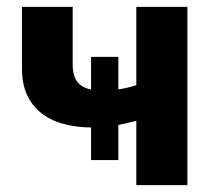

<svg xmlns="http://www.w3.org/2000/svg" viewBox="-20 -540 629 560"><path d="M377.6 0H526.6V-520H377.6V-291.8Q354.6 -283.8 328.5 -279.9Q302.4 -276 278.4 -276Q232.2 -276 212.1 -294.1Q192 -312.2 192 -351.2V-520H44V-339.6Q44 -257.2 97.4 -212.6Q150.8 -168 253.4 -168Q281 -168 310.3 -172.8Q339.6 -177.6 377.6 -187.6ZM325.2 -73.2V-374.2H245.6V-73.2Z"/></svg>

Font: Fixel Variable
Style: Regular
Weight: 100
Width: 3
Designer: AlfaBravo + MacPaw
Foundry: Kyrylo Tkachov, Marchela Mozhyna, Serhii Makarenko, Maria Weinstein, Zakhar Kryvoshyya
Version: Version 1.211